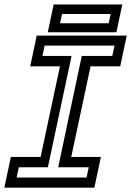

<svg xmlns="http://www.w3.org/2000/svg" viewBox="-37 -864 604 884"><path d="M-17 0 13 -141.5H150L239 -558.5H102L132 -700H546.5L516.5 -558.5H380L291 -141.5H427.5L397.5 0ZM39.5 -46.5H361.5L371.5 -94H231L339.5 -606.5H480L490.5 -654H168.5L158.5 -606.5H292.5L183.5 -94H49.5ZM183 -715.5 210 -843.5H526L499 -715.5ZM239.5 -757H463.5L472.5 -799.5H248.5Z"/></svg>

Font: Tourney Thin Medium
Style: Italic
Weight: 500
Italic angle: -12°
Version: Version 1.015